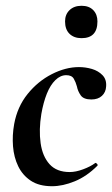

<svg xmlns="http://www.w3.org/2000/svg" viewBox="-20 -631 387 664"><path d="M160 13Q115 13 86.5 -6Q58 -25 43 -56Q28 -87 25 -125Q22 -163 29 -202Q40 -262 75.5 -306Q111 -350 159 -374.5Q207 -399 253 -399Q276 -399 298 -392.5Q320 -386 334.5 -371Q349 -356 347 -332Q346 -312 332.5 -299.5Q319 -287 296 -287Q269 -287 259 -301.5Q249 -316 246 -332Q242 -347 235 -359Q228 -371 209 -371Q189 -371 171.5 -354Q154 -337 142 -307Q130 -277 123 -237Q114 -182 120.5 -136Q127 -90 151.5 -63Q176 -36 221 -36Q242 -36 267.5 -45.5Q293 -55 309 -67Q311 -69 315 -65Q319 -61 317 -58Q280 -21 238.5 -4Q197 13 160 13ZM262 -499Q236 -499 220.5 -514Q205 -529 205 -557Q205 -581 220.5 -596Q236 -611 262 -611Q288 -611 302.5 -596Q317 -581 317 -557Q317 -499 262 -499Z"/></svg>

Font: Cormorant Light
Style: Bold Italic
Weight: 700
Italic angle: -10°
Version: Version 4.000